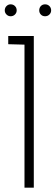

<svg xmlns="http://www.w3.org/2000/svg" viewBox="-20 -866 256 886"><path d="M29 -846Q18 -846 10 -838Q2 -830 2 -818Q2 -807 10 -799Q18 -791 29 -791Q41 -791 49 -799Q57 -807 57 -818Q57 -830 49 -838Q41 -846 29 -846ZM188 -846Q176 -846 168.5 -838Q161 -830 161 -818Q161 -807 168.5 -799Q176 -791 188 -791Q200 -791 208 -799Q216 -807 216 -818Q216 -830 208 -838Q200 -846 188 -846ZM18 -662 93 -660V0H136V-700H18Z"/></svg>

Font: Advent Pro Light
Style: Regular
Weight: 300
Version: Version 3.000